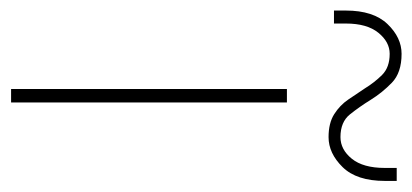

<svg xmlns="http://www.w3.org/2000/svg" viewBox="-284 -538 762 355"><g transform="rotate(90 97.5 -361.0)"><path d="M85 0V-510H110V0ZM174 -587Q148 -587 131.5 -597.5Q115 -608 104.5 -623.5Q94 -639 84 -654Q73 -672 59 -686Q45 -700 20 -700Q-2 -700 -19 -679Q-36 -658 -36 -619V-597H-60V-619Q-60 -670 -35 -696Q-10 -722 20 -722Q55 -722 73.5 -704Q92 -686 105 -665Q118 -644 132 -626.5Q146 -609 174 -609Q197 -609 214 -630Q231 -651 231 -691V-713H255V-691Q255 -639 229.5 -613Q204 -587 174 -587Z"/></g></svg>

Font: MuseoModerno Thin
Style: Regular
Weight: 100
Designer: Pablo Cosgaya, Héctor Gatti, Marcela Romero, and the Authors of The MuseoModerno Project.
Foundry: Omnibus-Type Team
Version: Version 1.003